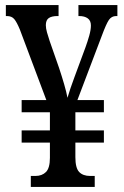

<svg xmlns="http://www.w3.org/2000/svg" viewBox="-20 -734 486 754"><path d="M101 0V-43H119Q145 -43 160.5 -58.5Q176 -74 176 -114V-174H65V-222H176V-293H65V-341H162L58 -618Q46 -647 36 -659Q26 -671 7 -671H3V-714H210V-671H206Q183 -671 171.5 -663Q160 -655 160 -635Q160 -623 164.5 -607Q169 -591 175 -573L212 -467Q223 -434 232 -403Q241 -372 245 -350Q250 -367 257 -388Q264 -409 272 -430L316 -549Q324 -571 330.5 -594Q337 -617 337 -634Q337 -653 324.5 -662Q312 -671 291 -671H288V-714H441V-671H436Q418 -671 407.5 -655.5Q397 -640 380 -594L284 -341H388V-293H276V-222H388V-174H276V-117Q276 -74 291 -58.5Q306 -43 334 -43H352V0Z"/></svg>

Font: Noto Serif Lao ExtraCondensed Medium
Style: Regular
Weight: 500
Width: 2
Designer: Monotype Design Team
Foundry: Monotype Imaging Inc.
Version: Version 2.003; ttfautohint (v1.8.4.7-5d5b)